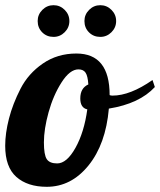

<svg xmlns="http://www.w3.org/2000/svg" viewBox="-40 -715 616 739"><path d="M254 -509Q382 -509 382 -349Q386 -347 393 -347Q461 -347 547 -407L556 -380Q497 -316 379 -297Q367 -160 300.5 -78Q234 4 140 4Q66 4 23 -34Q-20 -72 -20 -154Q-20 -202 -5.5 -258.5Q9 -315 39 -373.5Q69 -432 125 -470.5Q181 -509 254 -509ZM180 -86Q217 -86 250.5 -146Q284 -206 296 -294Q269 -300 269 -336Q269 -376 300 -390Q298 -422 289.5 -435Q281 -448 262 -448Q229 -448 197 -398Q165 -348 147 -283Q129 -218 129 -167Q129 -119 140 -102.5Q151 -86 180 -86ZM105 -634Q105 -659 123 -677Q141 -695 166 -695Q191 -695 209 -677Q227 -659 227 -634Q227 -609 209 -591Q191 -573 166 -573Q140 -573 122.5 -590.5Q105 -608 105 -634ZM285 -634Q285 -659 303 -677Q321 -695 346 -695Q371 -695 389 -677Q407 -659 407 -634Q407 -609 389 -591Q371 -573 346 -573Q320 -573 302.5 -590.5Q285 -608 285 -634Z"/></svg>

Font: Lobster 1.4
Style: Regular
Weight: 400
Designer: Pablo Impallari
Foundry: Pablo Impallari. www.impallari.com
Version: Version 1.4